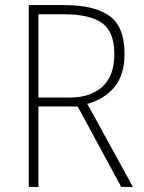

<svg xmlns="http://www.w3.org/2000/svg" viewBox="-20 -734 564 754"><path d="M234 -714Q349 -714 409 -672Q469 -630 469 -522Q469 -441 430 -393Q391 -345 323 -326L502 0H456L285 -316H131V0H93V-714ZM230 -678H131V-351H256Q335 -351 382 -393.5Q429 -436 429 -522Q429 -609 381 -643.5Q333 -678 230 -678Z"/></svg>

Font: Noto Sans Gujarati UI SemiCondensed ExtraLight
Style: Regular
Weight: 200
Width: 4
Designer: Jelle Bosma - Monotype Design Team, Universal Thirst
Foundry: Monotype Imaging Inc.
Version: Version 2.106; ttfautohint (v1.8.4.7-5d5b)